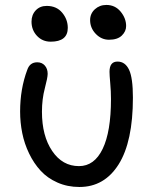

<svg xmlns="http://www.w3.org/2000/svg" viewBox="-20 -743 618 773"><path d="M418.9 -583Q388.2 -583 365.5 -606.7Q342.8 -630.4 342.8 -662.1Q342.8 -688 361.8 -705.6Q380.9 -723.1 408.2 -723.1Q443.4 -723.1 465.6 -696.3Q487.8 -669.4 487.8 -638.2Q487.8 -616.7 470.5 -599.9Q453.1 -583 418.9 -583ZM184.1 -575.2Q150.9 -575.2 128.9 -598.6Q106.9 -622.1 106.9 -655.8Q106.9 -683.1 123.8 -701.2Q140.6 -719.2 168 -719.2Q207.5 -719.2 230.2 -692.1Q252.9 -665 252.9 -630.9Q252.9 -575.2 184.1 -575.2ZM299.8 9.8Q251.5 9.8 211.2 -8.1Q170.9 -25.9 143.6 -55.7Q116.2 -85.4 97.2 -125Q78.1 -164.6 69.6 -207Q61 -249.5 61 -293.9Q61 -385.3 89.8 -461.9Q100.1 -492.2 129.9 -492.2Q148.9 -492.2 160.4 -479.2Q171.9 -466.3 171.9 -445.8Q171.9 -430.7 160.4 -387.2Q148.9 -343.8 148.9 -293Q148.9 -195.8 190.2 -135Q231.4 -74.2 297.9 -74.2Q359.9 -74.2 393.3 -143.6Q426.8 -212.9 426.8 -344.2Q426.8 -375.5 423.8 -408.2Q420.9 -440.9 420.9 -454.1Q420.9 -495.1 453.1 -495.1Q483.9 -495.1 499.5 -462.4Q515.1 -429.7 515.1 -350.1Q515.1 -172.9 457.8 -81.5Q400.4 9.8 299.8 9.8Z"/></svg>

Font: Shantell Sans Normal
Style: Regular
Weight: 400
Designer: Stephen Nixon, Anya Danilova, Shantell Martin
Foundry: Arrow Type
Version: Version 1.006;[559af2be0]